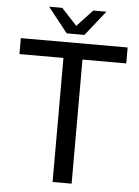

<svg xmlns="http://www.w3.org/2000/svg" viewBox="-60 -950 722 996"><g transform="rotate(5 301.0 -452.0)"><path d="M154.8 -904.3H223.1L303.7 -817.4L384.8 -904.3H453.1L350.1 -774.4H257.8ZM252 -646H22.9V-729H579.1V-646H351.1V0H252Z"/></g></svg>

Font: Hack
Style: Regular
Weight: 400
Monospace: yes
Designer: Christopher Simpkins
Foundry: Christopher Simpkins
Version: Version 2.019; ttfautohint (v1.4.1) -l 4 -r 80 -G 350 -x 0 -